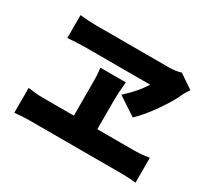

<svg xmlns="http://www.w3.org/2000/svg" viewBox="-144 -962 1288 1191"><g transform="rotate(30 500.0 -366.5)"><path d="M947 -666Q939 -653 931.5 -642Q924 -631 919 -620Q906 -589 883.5 -551.5Q861 -514 833.5 -474.5Q806 -435 777.5 -400.5Q749 -366 722 -341L590 -428Q619 -454 642 -478.5Q665 -503 683 -526.5Q701 -550 714 -571Q699 -571 664 -571Q629 -571 583 -571Q537 -571 486.5 -571Q436 -571 388.5 -571Q341 -571 304.5 -571Q268 -571 249 -571Q229 -571 199 -569.5Q169 -568 146.5 -566.5Q124 -565 124 -565V-729Q150 -726 181 -724Q212 -722 237 -722Q263 -722 304 -722Q345 -722 395.5 -722Q446 -722 499 -722Q552 -722 602 -722Q652 -722 693 -722Q734 -722 759 -722Q784 -722 806 -725Q828 -728 847 -734ZM568 -372Q568 -361 568 -339.5Q568 -318 568 -290.5Q568 -263 568 -234Q568 -205 568 -177.5Q568 -150 568 -128.5Q568 -107 568 -95H400Q400 -107 400 -128.5Q400 -150 400 -177Q400 -204 400 -233Q400 -262 400 -289.5Q400 -317 400 -339Q400 -361 400 -373Q400 -402 399.5 -437Q399 -472 394 -508H576Q572 -471 570 -436Q568 -401 568 -372ZM71 -177Q97 -173 125 -170.5Q153 -168 178 -168H838Q867 -168 893 -171Q919 -174 939 -177V1Q917 -2 887 -3.5Q857 -5 838 -5H178Q154 -5 126 -3.5Q98 -2 71 1Z"/></g></svg>

Font: Noto Sans SC Black
Style: Regular
Weight: 900
Designer: Ryoko NISHIZUKA  (kana, bopomofo & ideographs); Paul D. Hunt (Latin, Greek & Cyrillic); Sandoll Communications , Soo-you
Foundry: Adobe
Version: Version 2.004-H2;hotconv 1.0.118;makeotfexe 2.5.65603